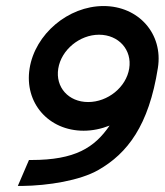

<svg xmlns="http://www.w3.org/2000/svg" viewBox="-20 -605 545 636"><path d="M78 -378C60 -264 141 -172 257 -172C286 -172 315 -178 343 -189C293 -116 229 -75 84 -75H76L39 11H52C140 10 245 -7 306 -42C402 -97 473 -189 503 -380C521 -493 439 -585 323 -585C206 -585 96 -492 78 -378ZM173 -378C183 -440 244 -490 308 -490C373 -490 418 -440 408 -378C398 -316 337 -267 272 -267C207 -267 163 -316 173 -378Z"/></svg>

Font: Charger Sport
Style: BdObl
Weight: 700
Designer: Jasper
Foundry: Cannot Into Space Fonts
Version: Version 1.1